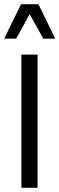

<svg xmlns="http://www.w3.org/2000/svg" viewBox="-44 -894 283 914"><path d="M58 0V-634H135V0ZM162 -710 71 -874H139L219 -710ZM-24 -710 56 -874H123L33 -710Z"/></svg>

Font: Matangi Medium
Style: Regular
Weight: 500
Designer: Prashant Pant
Foundry: The Graphic Ant
Version: Version 3.002